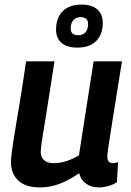

<svg xmlns="http://www.w3.org/2000/svg" viewBox="-20 -809 573 839"><path d="M154 10Q92 10 60 -20Q28 -50 28 -100Q28 -112 30 -130.5Q32 -149 36.5 -179.5Q41 -210 49 -257.5Q57 -305 68.5 -375Q80 -445 94 -541H218Q205 -456 195.5 -396Q186 -336 179.5 -295Q173 -254 168.5 -227.5Q164 -201 161.5 -182.5Q159 -164 158 -149Q157 -124 171.5 -110Q186 -96 214 -96Q234 -96 252 -100Q270 -104 288 -111.5Q306 -119 325 -130L389 -541H513Q494 -424 482 -348Q470 -272 463 -228Q456 -184 453 -163Q450 -142 449.5 -135Q449 -128 449 -126Q449 -111 455 -103.5Q461 -96 473 -96Q476 -96 482.5 -97Q489 -98 496 -101L491 -13Q475 -2 453 4Q431 10 412 10Q379 10 356 -6.5Q333 -23 326 -52Q297 -32 268.5 -18Q240 -4 212 3Q184 10 154 10ZM318 -601Q273 -601 249 -621.5Q225 -642 225 -679Q225 -731 254 -760Q283 -789 337 -789Q381 -789 405 -768Q429 -747 429 -709Q429 -658 400 -629.5Q371 -601 318 -601ZM322 -655Q342 -655 353.5 -668Q365 -681 365 -704Q365 -734 332 -734Q312 -734 300.5 -721Q289 -708 289 -684Q289 -655 322 -655Z"/></svg>

Font: Georama ExtraCondensed Thin SemiBold
Style: Italic
Weight: 600
Italic angle: -9°
Version: Version 1.001